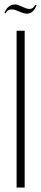

<svg xmlns="http://www.w3.org/2000/svg" viewBox="-23 -836 183 856"><path d="M2 -777 -3 -779Q12 -816 45 -816Q55 -816 67 -810L88 -801Q98 -796 110 -796Q125 -796 134 -815L140 -813Q126 -775 97 -775Q86 -775 69 -782L56 -787Q43 -794 29 -794Q10 -794 2 -777ZM51 -699H87V0H51Z"/></svg>

Font: Moniqa ExtLt Narrow Display
Style: Regular
Weight: 200
Width: 4
Designer: Rajesh Rajput
Foundry: Rajesh Rajput
Version: Version 1.000